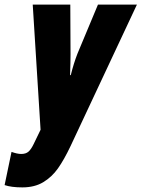

<svg xmlns="http://www.w3.org/2000/svg" viewBox="-80 -573 614 833"><path d="M-60 230 -30 86Q-5 95 12 95Q32 95 43.5 85Q55 75 66 52L96 -10L62 -553H225L226 -337Q226 -305 224 -247H227Q240 -299 256 -340L345 -553H514L226 61Q198 120 171.5 157.5Q145 195 107.5 217.5Q70 240 17 240Q-31 240 -60 230Z"/></svg>

Font: Noto Sans UI CondBlack
Style: Italic
Weight: 900
Width: 3
Italic angle: -12°
Designer: Monotype Design Team
Foundry: Monotype Imaging Inc.
Version: Version 1.001